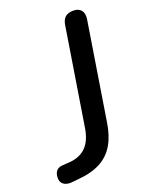

<svg xmlns="http://www.w3.org/2000/svg" viewBox="-183 -782 658 858"><g transform="rotate(-20 146.0 -352.5)"><path d="M3 7Q-20 8 -33.5 -3Q-47 -14 -46 -35Q-45 -56 -35 -67Q-25 -78 -4 -79L27 -81Q78 -85 107 -114.5Q136 -144 145 -201L219 -664Q223 -689 236.5 -700.5Q250 -712 275 -712Q300 -712 312 -697Q324 -682 320 -655L246 -191Q237 -131 212.5 -89Q188 -47 144.5 -24Q101 -1 34 4Z"/></g></svg>

Font: Nunito ExtraLight SemiBold
Style: Italic
Weight: 600
Italic angle: -9°
Version: Version 3.602